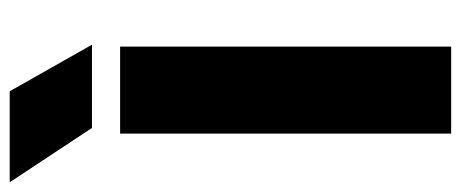

<svg xmlns="http://www.w3.org/2000/svg" viewBox="-328 -670 974 406"><g transform="rotate(-90 159.0 -467.0)"><path d="M79.5 0V-700H263.5V0ZM91.5 -759.5 -23.5 -933.5H169L267.5 -759.5Z"/></g></svg>

Font: Geologica Roman ExtraBold
Style: Regular
Weight: 800
Designer: Sindre Bremnes, Frode Helland
Foundry: Monokrom Skriftforlag AS
Version: Version 1.010;gftools[0.9.28]